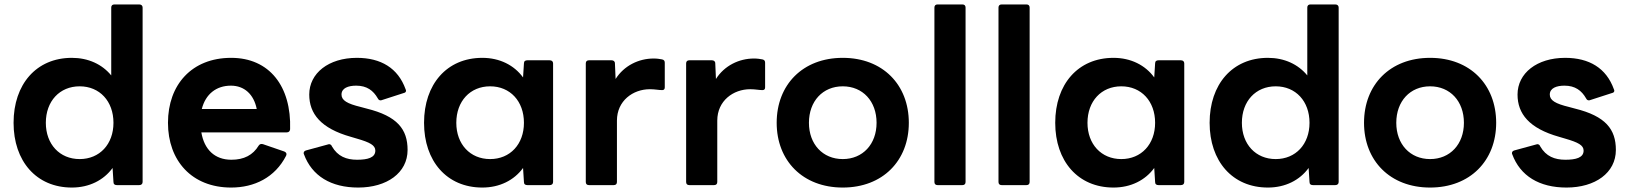

<svg xmlns="http://www.w3.org/2000/svg" viewBox="-20 -795 7316 863"><path d="M303 48C381 48 446 15 486 -40L490 23C490 33 496 37 505 37H606C615 37 621 32 621 23V-761C621 -770 615 -775 606 -775H494C485 -775 480 -770 480 -761V-456C439 -506 377 -535 303 -535C143 -535 41 -416 41 -243C41 -71 143 48 303 48ZM186 -243C186 -340 248 -407 338 -407C428 -407 490 -340 490 -243C490 -147 428 -80 338 -80C248 -80 186 -147 186 -243Z M1019 48C1123 48 1216 3 1266 -95C1270 -104 1267 -110 1258 -114L1162 -147C1154 -149 1148 -148 1143 -141C1117 -98 1077 -77 1020 -77C945 -77 898 -123 885 -200H1269C1278 -200 1283 -205 1284 -214C1290 -407 1191 -535 1019 -535C842 -535 735 -414 735 -243C735 -73 842 48 1019 48ZM1134 -305H887C904 -372 952 -410 1018 -410C1078 -410 1121 -371 1134 -305Z M1590 48C1719 48 1812 -18 1812 -121C1812 -214 1766 -273 1628 -307L1602 -314C1540 -329 1515 -344 1515 -370C1515 -399 1545 -410 1581 -410C1629 -410 1658 -388 1678 -353C1681 -347 1685 -344 1690 -344C1692 -344 1694 -344 1696 -345L1795 -377C1801 -378 1805 -382 1805 -387C1805 -389 1804 -392 1803 -394C1769 -489 1692 -535 1584 -535C1457 -535 1370 -466 1370 -370C1370 -284 1422 -218 1557 -180L1584 -172C1643 -155 1667 -142 1667 -118C1667 -86 1632 -77 1585 -77C1537 -77 1498 -92 1472 -137C1470 -143 1465 -147 1459 -147L1455 -146L1356 -119C1349 -117 1345 -113 1345 -107C1345 -105 1345 -104 1346 -102C1382 -4 1468 48 1590 48Z M2148 48C2226 48 2291 15 2331 -40L2335 23C2335 33 2341 37 2350 37H2451C2460 37 2466 32 2466 23V-510C2466 -519 2460 -524 2451 -524H2350C2341 -524 2335 -520 2335 -510L2331 -447C2291 -502 2226 -535 2148 -535C1988 -535 1886 -416 1886 -243C1886 -71 1988 48 2148 48ZM2031 -243C2031 -340 2093 -407 2183 -407C2273 -407 2335 -340 2335 -243C2335 -147 2273 -80 2183 -80C2093 -80 2031 -147 2031 -243Z M2627 37H2739C2748 37 2753 32 2753 23V-253C2753 -342 2825 -394 2901 -394C2924 -394 2941 -390 2956 -390C2963 -390 2968 -393 2968 -402V-513C2968 -521 2965 -526 2956 -528C2945 -530 2934 -532 2918 -532C2851 -532 2785 -500 2747 -440L2744 -510C2744 -520 2737 -524 2729 -524H2627C2618 -524 2613 -519 2613 -510V23C2613 32 2618 37 2627 37Z M3078 37H3190C3199 37 3204 32 3204 23V-253C3204 -342 3276 -394 3352 -394C3375 -394 3392 -390 3407 -390C3414 -390 3419 -393 3419 -402V-513C3419 -521 3416 -526 3407 -528C3396 -530 3385 -532 3369 -532C3302 -532 3236 -500 3198 -440L3195 -510C3195 -520 3188 -524 3180 -524H3078C3069 -524 3064 -519 3064 -510V23C3064 32 3069 37 3078 37Z M3768 48C3948 48 4065 -73 4065 -243C4065 -414 3948 -535 3768 -535C3588 -535 3471 -414 3471 -243C3471 -73 3588 48 3768 48ZM3616 -243C3616 -340 3678 -407 3768 -407C3858 -407 3920 -340 3920 -243C3920 -147 3858 -80 3768 -80C3678 -80 3616 -147 3616 -243Z M4194 37H4306C4315 37 4320 32 4320 23V-761C4320 -770 4315 -775 4306 -775H4194C4185 -775 4180 -770 4180 -761V23C4180 32 4185 37 4194 37Z M4482 37H4594C4603 37 4608 32 4608 23V-761C4608 -770 4603 -775 4594 -775H4482C4473 -775 4468 -770 4468 -761V23C4468 32 4473 37 4482 37Z M4985 48C5063 48 5128 15 5168 -40L5172 23C5172 33 5178 37 5187 37H5288C5297 37 5303 32 5303 23V-510C5303 -519 5297 -524 5288 -524H5187C5178 -524 5172 -520 5172 -510L5168 -447C5128 -502 5063 -535 4985 -535C4825 -535 4723 -416 4723 -243C4723 -71 4825 48 4985 48ZM4868 -243C4868 -340 4930 -407 5020 -407C5110 -407 5172 -340 5172 -243C5172 -147 5110 -80 5020 -80C4930 -80 4868 -147 4868 -243Z M5679 48C5757 48 5822 15 5862 -40L5866 23C5866 33 5872 37 5881 37H5982C5991 37 5997 32 5997 23V-761C5997 -770 5991 -775 5982 -775H5870C5861 -775 5856 -770 5856 -761V-456C5815 -506 5753 -535 5679 -535C5519 -535 5417 -416 5417 -243C5417 -71 5519 48 5679 48ZM5562 -243C5562 -340 5624 -407 5714 -407C5804 -407 5866 -340 5866 -243C5866 -147 5804 -80 5714 -80C5624 -80 5562 -147 5562 -243Z M6408 48C6588 48 6705 -73 6705 -243C6705 -414 6588 -535 6408 -535C6228 -535 6111 -414 6111 -243C6111 -73 6228 48 6408 48ZM6256 -243C6256 -340 6318 -407 6408 -407C6498 -407 6560 -340 6560 -243C6560 -147 6498 -80 6408 -80C6318 -80 6256 -147 6256 -243Z M7021 48C7150 48 7243 -18 7243 -121C7243 -214 7197 -273 7059 -307L7033 -314C6971 -329 6946 -344 6946 -370C6946 -399 6976 -410 7012 -410C7060 -410 7089 -388 7109 -353C7112 -347 7116 -344 7121 -344C7123 -344 7125 -344 7127 -345L7226 -377C7232 -378 7236 -382 7236 -387C7236 -389 7235 -392 7234 -394C7200 -489 7123 -535 7015 -535C6888 -535 6801 -466 6801 -370C6801 -284 6853 -218 6988 -180L7015 -172C7074 -155 7098 -142 7098 -118C7098 -86 7063 -77 7016 -77C6968 -77 6929 -92 6903 -137C6901 -143 6896 -147 6890 -147L6886 -146L6787 -119C6780 -117 6776 -113 6776 -107C6776 -105 6776 -104 6777 -102C6813 -4 6899 48 7021 48Z"/></svg>

Font: LINE Seed JP_OTF Bold
Style: Regular
Weight: 700
Designer: LINE & Fontrix & Fontworks
Version: Version 1.009